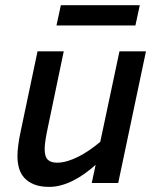

<svg xmlns="http://www.w3.org/2000/svg" viewBox="-20 -712 609 747"><path d="M228 -512.2 167 -220.2Q161.1 -192.9 157.5 -170.9Q153.8 -148.9 153.8 -131.8Q153.8 -102.5 165.8 -90.8Q177.7 -79.1 202.1 -79.1Q221.2 -79.1 241.9 -85.2Q262.7 -91.3 284.2 -102.1Q305.7 -112.8 327.4 -127.7Q349.1 -142.6 370.1 -160.2L444.8 -512.2H547.9L439.9 0H336.9L352.1 -70.8Q331.5 -52.2 309.6 -36.6Q287.6 -21 264.9 -9.5Q242.2 2 218.8 8.5Q195.3 15.1 171.9 15.1Q136.7 15.1 113 5.6Q89.4 -3.9 74.7 -20Q60.1 -36.1 54 -57.9Q47.9 -79.6 47.9 -104Q47.9 -124.5 51.3 -149.4Q54.7 -174.3 60.1 -199.2L126 -512.2ZM199.7 -612.8 216.8 -691.9H523.9L506.8 -612.8Z"/></svg>

Font: Clear Sans Medium
Style: Italic
Weight: 500
Italic angle: -12°
Foundry: Intel Corporation
Version: Version 1.00